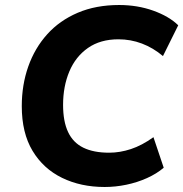

<svg xmlns="http://www.w3.org/2000/svg" viewBox="-20 -736 732 767"><path d="M398 11Q303 11 228 -25.5Q153 -62 110 -133.5Q67 -205 67 -312Q67 -397 93 -470.5Q119 -544 168.5 -599Q218 -654 290.5 -685Q363 -716 456 -716Q529 -716 592 -693.5Q655 -671 692 -635L631 -512Q592 -545 547 -562Q502 -579 453 -579Q381 -579 331.5 -544.5Q282 -510 257 -450.5Q232 -391 232 -317Q232 -251 252 -208.5Q272 -166 313 -146Q354 -126 416 -126Q459 -126 503 -140.5Q547 -155 593 -188L634 -66Q606 -42 567 -24.5Q528 -7 484.5 2Q441 11 398 11Z"/></svg>

Font: Nunito Sans 12pt ExtraBold
Style: Italic
Weight: 800
Italic angle: -9°
Designer: Vernon Adams
Foundry: Vernon Adams
Version: Version 3.101;gftools[0.9.27]